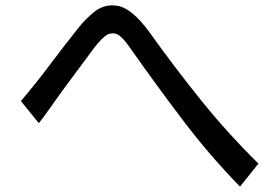

<svg xmlns="http://www.w3.org/2000/svg" viewBox="-20 -735 1040 723"><path d="M883.8 -32.2Q768.6 -150.4 668 -283.2Q567.4 -416 472.7 -550.8Q465.8 -560.5 455.6 -574.2Q445.3 -587.9 432.6 -598.6Q419.9 -609.4 405.3 -609.4Q390.6 -609.4 381.3 -603Q372.1 -596.7 362.3 -586.9Q346.7 -571.3 331.5 -550.8Q316.4 -530.3 302.7 -511.7Q272.5 -470.7 241.7 -429.7Q210.9 -388.7 181.6 -346.7Q168 -328.1 154.8 -309.1Q141.6 -290 126 -271.5L58.6 -354.5Q116.2 -421.9 169.4 -493.2Q222.7 -564.5 278.3 -633.8Q300.8 -662.1 332.5 -688.5Q364.3 -714.8 403.3 -714.8Q434.6 -714.8 460.4 -697.8Q486.3 -680.7 508.3 -656.2Q530.3 -631.8 545.9 -609.4Q638.7 -479.5 738.3 -356Q837.9 -232.4 953.1 -119.1Z"/></svg>

Font: Kosugi
Style: Regular
Weight: 400
Version: Version 4.002